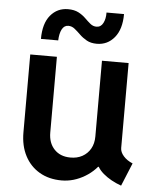

<svg xmlns="http://www.w3.org/2000/svg" viewBox="-53 -774 667 827"><g transform="rotate(5 281.0 -360.5)"><path d="M244.1 7.8Q189 7.8 148.2 -16.1Q107.4 -40 85 -83Q62.5 -126 62.5 -184.1V-521H177.7V-193.4Q177.7 -148.4 203.4 -121.3Q229 -94.2 272 -93.8Q301.8 -93.3 324.5 -105.7Q347.2 -118.2 359.9 -140.6Q372.6 -163.1 372.6 -193.4V-521H487.8V-153.8Q487.8 -136.2 502.7 -119.1Q517.6 -102.1 542.5 -91.8L501.5 7.8Q455.1 -8.8 423.6 -35.6Q392.1 -62.5 392.1 -89.8L424.3 -64.5H365.2L420.9 -100.6Q392.6 -49.8 344.2 -21Q295.9 7.8 244.1 7.8ZM102.5 -591.8Q102.5 -658.7 132.1 -694.1Q161.6 -729.5 208 -729.5Q234.9 -729.5 253.2 -720Q271.5 -710.4 284.4 -697.5Q297.4 -684.6 309.3 -674.8Q321.3 -665 335.9 -665Q355 -665 364.7 -683.6Q374.5 -702.1 374 -729.5H449.7Q449.7 -664.1 419.9 -627.9Q390.1 -591.8 343.8 -591.8Q317.9 -591.8 300 -601.8Q282.2 -611.8 268.8 -625Q255.4 -638.2 242.9 -648.2Q230.5 -658.2 215.3 -658.2Q197.3 -658.2 187.7 -639.9Q178.2 -621.6 177.2 -591.8Z"/></g></svg>

Font: Reddit Mono SemiBold
Style: Regular
Weight: 600
Monospace: yes
Designer: Stephen Hutchings
Foundry: Reddit
Version: Version 1.014